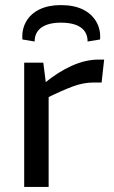

<svg xmlns="http://www.w3.org/2000/svg" viewBox="-20 -734 446 754"><path d="M150 -488 162 -394 171 -380V0H75V-488ZM389 -500 379 -410H348Q307 -410 264.5 -394Q222 -378 161 -348L154 -407Q207 -451 261.5 -475.5Q316 -500 367 -500ZM116 -571 68 -579Q65 -618 82.5 -649Q100 -680 135 -697Q170 -714 219 -714Q270 -714 305 -697Q340 -680 358 -649Q376 -618 373 -579L324 -571Q324 -607 297.5 -626Q271 -645 219 -645Q170 -645 143 -626Q116 -607 116 -571Z"/></svg>

Font: Exo 2 Medium
Style: Regular
Weight: 500
Designer: Natanael Gama
Foundry: Natanael Gama
Version: Version 2.010